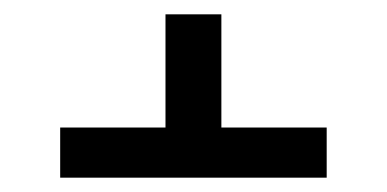

<svg xmlns="http://www.w3.org/2000/svg" viewBox="-20 -553 540 268"><path d="M64 -305V-375H211V-533H289V-375H436V-305Z"/></svg>

Font: Iosevka Term SS14
Style: Regular
Weight: 400
Monospace: yes
Designer: Belleve Invis
Foundry: Belleve Invis
Version: Version 24.1.1; ttfautohint (v1.8.4)